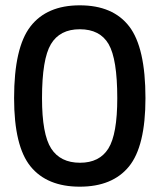

<svg xmlns="http://www.w3.org/2000/svg" viewBox="-20 -691 600 722"><path d="M280 -671Q405 -671 466 -591.5Q527 -512 527 -322Q527 -141 465 -65Q403 11 280 11Q157 11 95 -65Q33 -141 33 -322Q33 -512 94.5 -591.5Q156 -671 280 -671ZM280 -581Q205 -581 171.5 -525Q138 -469 138 -322Q138 -186 172.5 -132.5Q207 -79 281 -79Q354 -79 387.5 -132.5Q421 -186 421 -322Q421 -469 388.5 -525Q356 -581 280 -581Z"/></svg>

Font: TitilliumText
Style: Medium
Weight: 500
Designer: Accademia di Belle Arti di Urbino and others
Foundry: Accademia di Belle Arti di Urbino and others.
Version: Version 60.001